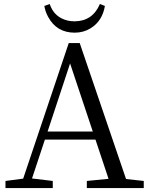

<svg xmlns="http://www.w3.org/2000/svg" viewBox="-20 -955 759 975"><path d="M487.3 -934.6 512.7 -924.8Q500 -848.6 440.4 -811.5Q404.3 -789.1 359.4 -789.1Q267.6 -789.1 224.6 -869.1Q210 -895.5 205.1 -924.8L232.4 -934.6Q254.9 -867.2 323.2 -850.6Q340.8 -846.7 359.4 -846.7Q450.2 -847.7 487.3 -934.6ZM221.7 -287.1H451.2L335.9 -632.8ZM620.1 -45.9 710 -36.1V0H420.9V-36.1L531.2 -46.9L464.8 -246.1H208L142.6 -48.8L248 -36.1V0H7.8V-36.1L97.7 -47.9L329.1 -736.3H384.8Z"/></svg>

Font: GenYoMin JP Regular
Style: Regular
Weight: 400
Version: Version 1.001;PS 1;hotconv 16.6.51;makeotf.lib2.5.65220 DEVE